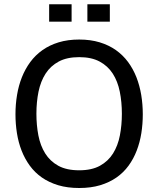

<svg xmlns="http://www.w3.org/2000/svg" viewBox="-20 -895 764 927"><path d="M362.3 12.7Q305.7 12.7 261 -0.7Q216.3 -14.2 182.1 -38.1Q147.9 -62 123.8 -95.2Q99.6 -128.4 84.2 -168Q68.8 -207.5 61.8 -252Q54.7 -296.4 54.7 -343.3Q54.7 -391.1 62.3 -436.5Q69.8 -481.9 85.7 -522Q101.6 -562 126.2 -595.5Q150.9 -628.9 185.1 -653.1Q219.2 -677.2 263.4 -690.7Q307.6 -704.1 362.3 -704.1Q417 -704.1 461.2 -690.7Q505.4 -677.2 539.6 -653.1Q573.7 -628.9 598.4 -595.5Q623 -562 638.7 -522Q654.3 -481.9 661.9 -436.5Q669.4 -391.1 669.4 -343.3Q669.4 -296.4 662.4 -252Q655.3 -207.5 640.1 -168Q625 -128.4 600.8 -95.2Q576.7 -62 542.5 -38.1Q508.3 -14.2 463.6 -0.7Q418.9 12.7 362.3 12.7ZM362.3 -72.8Q422.9 -72.8 462.6 -94.7Q502.4 -116.7 525.9 -154.3Q549.3 -191.9 558.8 -241.2Q568.4 -290.5 568.4 -345.7Q568.4 -402.8 558.3 -452.6Q548.3 -502.4 524.4 -539.6Q500.5 -576.7 460.9 -597.9Q421.4 -619.1 362.3 -619.1Q303.2 -619.1 263.7 -597.9Q224.1 -576.7 200.2 -539.6Q176.3 -502.4 166 -452.6Q155.8 -402.8 155.8 -345.7Q155.8 -290.5 165.3 -241.2Q174.8 -191.9 198.2 -154.3Q221.7 -116.7 261.5 -94.7Q301.3 -72.8 362.3 -72.8ZM325.7 -874.5V-790.5H217.3V-874.5ZM510.3 -874.5V-790.5H401.9V-874.5Z"/></svg>

Font: Shanti
Style: Regular
Weight: 400
Designer: vernon adams
Foundry: vernon adams
Version: Version 1.000